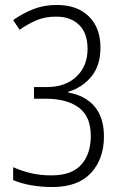

<svg xmlns="http://www.w3.org/2000/svg" viewBox="-20 -744 501 774"><path d="M385 -552Q385 -480 348.5 -435.5Q312 -391 255 -374V-371Q324 -359 361.5 -314.5Q399 -270 399 -194Q399 -103 346.5 -46.5Q294 10 191 10Q147 10 106.5 3Q66 -4 33 -18V-70Q67 -55 104.5 -46Q142 -37 188 -37Q269 -37 307.5 -80Q346 -123 346 -196Q346 -275 297.5 -310.5Q249 -346 165 -346H117V-393H168Q244 -393 288.5 -435.5Q333 -478 333 -547Q333 -610 299 -643.5Q265 -677 206 -677Q161 -677 125.5 -661.5Q90 -646 59 -624L33 -663Q71 -690 114 -707Q157 -724 209 -724Q291 -724 338 -678Q385 -632 385 -552Z"/></svg>

Font: Noto Sans Sinhala Condensed Light
Style: Regular
Weight: 300
Width: 3
Designer: Jelle Bosma - Monotype Design Team
Foundry: Monotype Imaging Inc.
Version: Version 2.006; ttfautohint (v1.8.4.7-5d5b)